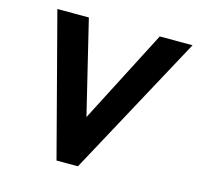

<svg xmlns="http://www.w3.org/2000/svg" viewBox="-102 -805 940 913"><g transform="rotate(15 368.0 -348.5)"><path d="M253 0H358.5L736 -697H574.5L337 -236.5L225.5 -697H70.5Z"/></g></svg>

Font: HK Grotesk ExtraBold
Style: Italic
Weight: 800
Italic angle: -16°
Designer: Alfredo Marco Pradil
Foundry: Hanken Design Co.
Version: Version 3.001;FEAKit 1.0